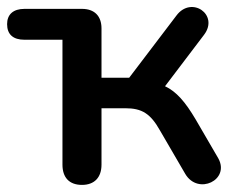

<svg xmlns="http://www.w3.org/2000/svg" viewBox="-22 -513 669 541"><path d="M209 8C244 8 264 -13 264 -49V-208H331C378 -208 402 -193 429 -145L500 -23C536 38 627 -6 593 -67L529 -177C500 -226 475 -255 443 -270L553 -415C596 -472 517 -526 475 -469L342 -294H264V-433C264 -468 244 -488 209 -488H47C15 -488 -2 -472 -2 -445C-2 -416 15 -401 47 -401H154V-49C154 -13 173 8 209 8Z"/></svg>

Font: SN Pro Medium
Style: Regular
Weight: 500
Designer: Tobias Whetton
Foundry: Supernotes
Version: Version 1.003;Glyphs 3.3 (3324)